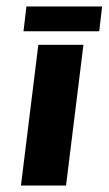

<svg xmlns="http://www.w3.org/2000/svg" viewBox="-20 -576 337 596"><path d="M99 -437H239L185 0H45ZM62 -556H297L288 -479H53Z"/></svg>

Font: Josefin Sans Thin
Style: Bold Italic
Weight: 700
Italic angle: -7°
Version: Version 2.000